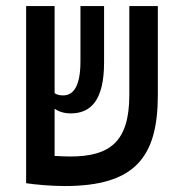

<svg xmlns="http://www.w3.org/2000/svg" viewBox="-20 -606 626 635"><path d="M193.8 9.3C426.3 9.3 502 -85.9 502 -291.5V-585.9H407.7V-292C407.7 -135.3 341.8 -88.4 211.4 -88.4C196.8 -88.4 178.7 -89.4 160.6 -90.3V-246.1C174.3 -237.3 190.9 -231 213.9 -231C280.3 -231 324.2 -273.9 324.2 -399.9V-585.9H246.1V-403.3C246.1 -316.4 220.2 -290.5 189 -290.5C177.2 -290.5 168.5 -292.5 160.6 -297.9V-585.9H66.4V-0.5H66.9V0C95.7 4.4 148.4 9.3 193.8 9.3Z"/></svg>

Font: CaskaydiaCove Nerd Font
Style: Regular
Weight: 400
Designer: Aaron Bell
Foundry: Saja Typeworks
Version: Version 2111.1;Nerd Fonts 2.3.3